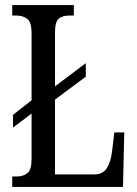

<svg xmlns="http://www.w3.org/2000/svg" viewBox="-20 -734 539 754"><path d="M28 0V-41H47Q71 -41 87.5 -54Q104 -67 104 -110V-288L31 -233V-283L104 -340V-603Q104 -647 87 -660Q70 -673 44 -673H28V-714H270V-673H253Q225 -673 210.5 -660.5Q196 -648 196 -606V-395L317 -486V-433L196 -343V-49H349Q384 -49 399.5 -73.5Q415 -98 420 -139L429 -214H468L463 0Z"/></svg>

Font: Noto Serif Thai ExtraCondensed
Style: Regular
Weight: 400
Width: 2
Designer: Monotype Design Team
Foundry: Monotype Imaging Inc.
Version: Version 2.002; ttfautohint (v1.8.4.7-5d5b)